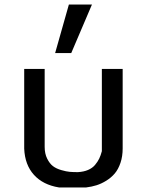

<svg xmlns="http://www.w3.org/2000/svg" viewBox="-20 -802 648 833"><path d="M85 -157.2V-502.9H173.8V-165Q173.8 -135.3 184.6 -113.8Q195.3 -92.3 209.7 -81.3Q224.1 -70.3 246.1 -64Q268.1 -57.6 283.2 -56.4Q298.3 -55.2 317.9 -55.2Q343.3 -56.6 362.1 -64.7Q380.9 -72.8 392.3 -86.4Q403.8 -100.1 410.4 -113.8Q417 -127.4 421.9 -146V-502.9H512.2V-158.2Q512.2 -123.5 502.7 -95.5Q493.2 -67.4 477.8 -49.3Q462.4 -31.2 441.2 -18.1Q419.9 -4.9 398.9 1.7Q377.9 8.3 354 11.2H235.8Q166.5 0 127.2 -43.5Q87.9 -86.9 85 -157.2ZM378.9 -782.2 289.1 -571.8H219.2L278.8 -782.2Z"/></svg>

Font: Perun
Style: Regular
Weight: 400
Version: Version 1.0000